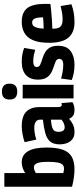

<svg xmlns="http://www.w3.org/2000/svg" viewBox="598 -1404 816 2053"><g transform="rotate(-90 1006.5 -378.0)"><path d="M36 -16V-740H182V-517Q238 -554 297 -554Q455 -554 455 -287Q455 -180 431.5 -114.5Q408 -49 356.5 -19.5Q305 10 221 10Q181 10 132.5 3Q84 -4 36 -16ZM182 -110Q209 -102 230 -102Q255 -102 271 -117Q287 -132 294.5 -169.5Q302 -207 302 -273Q302 -356 287.5 -390Q273 -424 245 -424Q216 -424 182 -403Z M489 -149Q489 -214 518.5 -249.5Q548 -285 607 -301.5Q666 -318 753 -328V-359Q753 -389 730 -404.5Q707 -420 669 -420Q646 -420 614.5 -416Q583 -412 540 -398L512 -523Q551 -537 597.5 -545.5Q644 -554 681 -554Q791 -554 839.5 -504.5Q888 -455 888 -362V-167Q888 -142 894.5 -134Q901 -126 910 -126Q922 -126 930 -130L940 -12Q924 -2 904 4Q884 10 857 10Q819 10 796.5 -4.5Q774 -19 763 -48Q734 -22 700.5 -6Q667 10 618 10Q574 10 545.5 -11.5Q517 -33 503 -69Q489 -105 489 -149ZM623 -162Q623 -126 636 -110.5Q649 -95 670 -95Q691 -95 713.5 -104Q736 -113 753 -129V-242Q693 -238 658 -223.5Q623 -209 623 -162Z M1053 -602Q968 -602 968 -684Q968 -766 1053 -766Q1138 -766 1138 -684Q1138 -602 1053 -602ZM980 0V-544H1126V0Z M1177 -19 1193 -134Q1221 -124 1263.5 -117Q1306 -110 1340 -110Q1403 -110 1403 -153Q1403 -180 1372.5 -192.5Q1342 -205 1295 -221Q1240 -239 1210.5 -277Q1181 -315 1181 -379Q1181 -464 1230 -509Q1279 -554 1373 -554Q1414 -554 1452.5 -547Q1491 -540 1520 -528L1500 -410Q1471 -419 1441 -425Q1411 -431 1375 -431Q1316 -431 1316 -392Q1316 -368 1340 -357Q1364 -346 1406 -333Q1443 -322 1474 -303.5Q1505 -285 1524 -252.5Q1543 -220 1543 -164Q1543 -73 1486.5 -31.5Q1430 10 1341 10Q1250 10 1177 -19Z M1793 10Q1687 10 1631 -54Q1575 -118 1575 -261Q1575 -369 1602.5 -433Q1630 -497 1680.5 -525.5Q1731 -554 1800 -554Q1899 -554 1945 -496Q1991 -438 1991 -305Q1991 -296 1990.5 -278Q1990 -260 1990 -247Q1961 -244 1917.5 -239.5Q1874 -235 1823.5 -231.5Q1773 -228 1726 -227Q1726 -222 1726 -214Q1726 -163 1748 -140Q1770 -117 1826 -117Q1859 -117 1895.5 -123Q1932 -129 1968 -138L1987 -23Q1942 -6 1895.5 2Q1849 10 1793 10ZM1726 -320Q1761 -320 1795.5 -322Q1830 -324 1847 -326Q1846 -394 1832.5 -418.5Q1819 -443 1791 -443Q1774 -443 1760.5 -433.5Q1747 -424 1738 -397Q1729 -370 1726 -320Z"/></g></svg>

Font: Georama SemiCondensed
Style: Bold
Weight: 700
Width: 4
Designer: Jean-Baptiste Levee
Foundry: Production Type
Version: Version 1.000